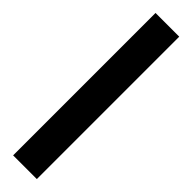

<svg xmlns="http://www.w3.org/2000/svg" viewBox="10 -161 419 419"><g transform="rotate(-45 219.5 48.5)"><path d="M439.5 12.2V85.4H0V12.2Z"/></g></svg>

Font: BabelStone Khitan Seals
Style: Regular
Weight: 400
Designer: Andrew West
Foundry: BabelStone
Version: Version 1.004